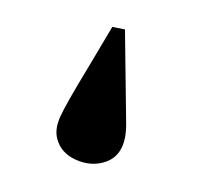

<svg xmlns="http://www.w3.org/2000/svg" viewBox="-49 -59 359 331"><g transform="rotate(-15 130.5 106.0)"><path d="M33.2 157.2Q33.2 140.1 47.1 122.6Q61 105 115.2 53.2Q151.4 18.1 174.8 -4.9L194.8 4.9L154.8 162.1Q140.6 217.3 99.1 216.8Q75.2 216.8 54.2 199.5Q33.2 182.1 33.2 157.2Z"/></g></svg>

Font: CMU Serif
Style: Bold
Weight: 700
Version: Version 0.7.0